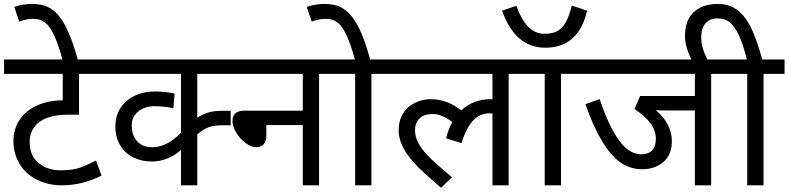

<svg xmlns="http://www.w3.org/2000/svg" viewBox="-20 -916 3898 949"><path d="M286.1 0Q218.3 0 162.6 -27.8Q106.9 -55.7 76.7 -106Q46.4 -156.2 46.4 -218Q46.4 -279.8 77.9 -325.4Q109.4 -371.1 165 -395.5Q220.7 -419.9 286.1 -419.9H290V-550.8H0V-622.1H518.6V-550.8H370.6V-349.1H315.9Q193.4 -349.1 148.4 -286.6Q127 -256.3 126.5 -217.3Q126.5 -145 171.1 -109.6Q215.8 -74.2 278.1 -74.2Q340.3 -74.2 377 -87.9Q413.6 -101.6 454.6 -122.6L481.9 -47.9Q385.3 0 286.1 0Z M144.5 -822.8Q109.4 -822.8 75.2 -809.1L50.8 -881.8Q91.8 -896.5 137.7 -896.5Q184.6 -896.5 215.8 -881.8Q247.1 -867.2 272.5 -835.9Q323.2 -773.9 366.2 -614.7H290.5Q251 -766.6 204.1 -803.7Q179.7 -823.2 144.5 -822.8Z M731.9 -188Q804.7 -188 874.5 -259.8V-550.8H503.9V-622.1H1106.4V-550.8H955.1V-334Q1004.9 -368.2 1070.8 -368.2H1120.1V-296.9H1083.5Q1038.1 -296.9 1011.2 -287.1Q984.4 -277.3 955.1 -252V0H874.5V-174.3Q808.6 -117.7 730 -117.7Q680.7 -117.7 638.7 -138.2Q596.7 -159.2 573.7 -198.2Q550.3 -237.3 550.3 -290Q550.3 -342.8 575.2 -381.8Q600.1 -420.9 645 -442.4Q689.9 -463.9 743.7 -463.9Q797.4 -463.9 842.8 -453.6L836.9 -380.9Q792 -391.1 743.7 -391.1Q695.3 -391.1 663.1 -364.7Q630.9 -337.9 631.3 -297.9Q631.3 -257.8 645.5 -234.4Q673.3 -188.5 731.9 -188Z M1091.8 -550.8V-622.1H1661.1V-550.8H1557.1V0H1476.6V-297.9H1296.4V-244.1Q1296.4 -217.3 1283 -202.9Q1269.5 -188.5 1245.6 -188.5Q1221.7 -188.5 1193.8 -209.2Q1166 -230 1147.5 -260.7Q1128.9 -291.5 1128.9 -317.9Q1128.9 -369.1 1189.5 -369.1H1476.6V-550.8Z M1583.5 -896.5Q1629.9 -896.5 1661.1 -881.8Q1723.1 -853.5 1766.6 -750.5Q1788.6 -698.7 1809.6 -622.1H1919.9V-550.8H1815.9V0H1735.4V-550.8H1646.5V-622.1H1733.9Q1695.3 -767.6 1649.4 -803.7Q1625 -823.2 1589.8 -822.8Q1554.7 -822.8 1520.5 -809.1L1496.1 -881.8Q1537.6 -896.5 1583.5 -896.5Z M2109.4 -425.8Q2189.9 -425.8 2259.8 -370.1Q2318.4 -425.8 2405.3 -425.8H2409.7Q2412.1 -425.8 2414.1 -425.3V-550.8H1905.3V-622.1H2598.1V-550.8H2494.1V0H2414.1V-355Q2409.7 -356 2398.9 -356Q2304.7 -356 2261.2 -208.5L2184.6 -232.4Q2196.8 -279.3 2215.8 -313Q2163.1 -352.5 2119.1 -352.5Q2075.2 -352.5 2053.7 -330.6Q2031.2 -308.6 2031.2 -271.5Q2031.2 -213.4 2091.8 -149.4Q2123.5 -115.7 2213.9 -40L2160.2 12.2Q2058.6 -74.2 2026.9 -111.3Q1994.1 -148.4 1979.5 -174.3Q1950.2 -224.6 1950.7 -272.9Q1950.7 -320.3 1971.7 -354.5Q1992.7 -388.7 2029.8 -407.2Q2066.9 -425.8 2109.4 -425.8Z M2856.9 -550.8H2752.9V0H2672.4V-550.8H2583.5V-622.1H2856.9ZM2777.8 -808.6Q2793.5 -837.9 2806.2 -888.7L2881.8 -863.3Q2839.8 -680.2 2675.3 -680.2Q2526.4 -680.2 2461.4 -863.3L2532.2 -887.2Q2558.6 -815.4 2592.3 -782.2Q2626.5 -749 2670.4 -749Q2714.4 -749 2738.8 -764.6Q2763.2 -780.3 2777.8 -808.6Z M3148.4 -153.3Q3221.7 -153.3 3221.7 -231Q3221.7 -308.6 3115.7 -377L3144 -441.4H3414.6V-550.8H2842.3V-622.1H3599.1V-550.8H3495.1V0H3414.6V-370.1H3277.3Q3233.4 -370.1 3221.2 -372.1Q3300.8 -303.7 3300.8 -218.3Q3300.8 -151.4 3258.8 -115.2Q3216.8 -79.6 3154.8 -79.6Q3092.8 -79.6 3044.4 -114.7Q2950.2 -183.1 2873.5 -400.9L2943.8 -426.3Q2991.2 -287.1 3041 -220.2Q3090.8 -153.3 3148.4 -153.3Z M3365.7 -737.3Q3365.7 -790 3384.3 -824.2Q3402.8 -858.4 3439 -877.4Q3475.1 -896.5 3527.8 -896.5Q3581.5 -896.5 3620.6 -869.1Q3659.7 -841.8 3689 -785.2Q3718.3 -728.5 3747.6 -622.1H3857.9V-550.8H3753.9V0H3673.3V-550.8H3584.5V-622.1H3671.9Q3651.9 -699.2 3632.3 -741.2Q3612.8 -783.2 3588.4 -804.7Q3564 -825.2 3525.9 -825.2Q3488.8 -825.2 3467.3 -800.8Q3445.8 -776.4 3445.8 -729Q3445.8 -681.2 3479 -614.7H3400.9Q3365.7 -684.1 3365.7 -737.3Z"/></svg>

Font: NotoSans
Style: Regular
Weight: 400
Designer: Monotype Design team
Foundry: Monotype Imaging Inc.
Version: Version 1.04